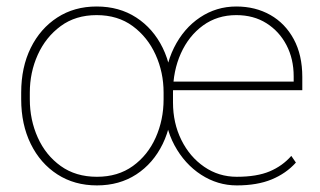

<svg xmlns="http://www.w3.org/2000/svg" viewBox="-20 -558 979 588"><path d="M276.9 9.8Q208 9.8 155.8 -23.9Q103.5 -57.6 74.2 -117.2Q44.9 -176.8 44.9 -253.9V-274.4Q44.9 -352.1 74.2 -411.4Q103.5 -470.7 155.5 -504.4Q207.5 -538.1 275.9 -538.1Q345.2 -538.1 397.2 -504.4Q449.2 -470.7 478.3 -411.4Q507.3 -352.1 507.3 -274.4V-253.9Q507.3 -176.8 478.3 -117.2Q449.2 -57.6 397.5 -23.9Q345.7 9.8 276.9 9.8ZM276.9 -16.6Q341.3 -16.6 387 -49.6Q432.6 -82.5 456.8 -136.7Q481 -190.9 481 -253.9V-274.4Q481 -336.4 456.5 -390.4Q432.1 -444.3 386.5 -478Q340.8 -511.7 275.9 -511.7Q211.4 -511.7 165.8 -478Q120.1 -444.3 95.7 -390.4Q71.3 -336.4 71.3 -274.4V-253.9Q71.3 -190.9 95.7 -136.7Q120.1 -82.5 166 -49.6Q211.9 -16.6 276.9 -16.6ZM705.1 9.8Q646.5 9.8 595.9 -22.9Q545.4 -55.7 514.4 -113Q483.4 -170.4 483.4 -244.1V-275.4Q483.4 -352.5 512.9 -411.9Q542.5 -471.2 592.5 -504.6Q642.6 -538.1 703.6 -538.1Q762.2 -538.1 807.9 -512.2Q853.5 -486.3 879.6 -438Q905.8 -389.6 905.8 -322.3V-281.7H500.5V-308.1H879.4V-324.2Q879.4 -377.4 857.4 -419.7Q835.4 -461.9 796.1 -486.8Q756.8 -511.7 703.6 -511.7Q645.5 -511.7 601.8 -480Q558.1 -448.2 533.9 -394.5Q509.8 -340.8 509.8 -275.4V-244.1Q509.8 -181.2 535.4 -129.4Q561 -77.6 605.5 -47.1Q649.9 -16.6 705.1 -16.6Q766.6 -16.6 805.9 -33.2Q845.2 -49.8 872.1 -80.6L886.2 -60.1Q856.4 -26.9 812 -8.5Q767.6 9.8 705.1 9.8Z"/></svg>

Font: Heebo Thin
Style: Regular
Weight: 250
Designer: Oded Ezer
Foundry: Ezer Type House
Version: Version 3.100